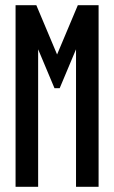

<svg xmlns="http://www.w3.org/2000/svg" viewBox="-20 -720 440 740"><path d="M40 0V-700H120L200 -510L280 -700H360V0H273V-530L210 -380H190L127 -530V0Z"/></svg>

Font: Tektur Condensed
Style: Regular
Weight: 400
Width: 3
Designer: Adam Jagosz
Foundry: Adam Jagosz
Version: Version 1.005;gftools[0.9.30]